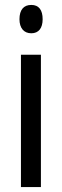

<svg xmlns="http://www.w3.org/2000/svg" viewBox="-20 -852 251 779"><path d="M107 -832C76 -832 59 -812 59 -774C59 -738 77 -717 107 -717C137 -717 153 -738 153 -774C153 -811 138 -832 107 -832ZM146 -630H65V-93H146Z"/></svg>

Font: Noto Sans Kannada UI ExtraCondensed
Style: Regular
Weight: 400
Width: 2
Designer: Jelle Bosma - Monotype Design Team
Foundry: Monotype Imaging Inc.
Version: Version 2.005